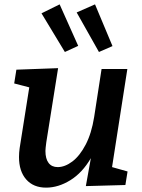

<svg xmlns="http://www.w3.org/2000/svg" viewBox="-20 -848 652 879"><path d="M493 -83 564 -63 554 -1 373 4 396 -124Q357 -57 302 -23Q247 11 191 11Q133 11 100 -26.5Q67 -64 67 -129Q67 -149 70 -170L114 -448L45 -466L55 -529L246 -536L192 -197Q188 -167 188 -157Q188 -121 202.5 -102Q217 -83 244 -83Q277 -83 311 -108.5Q345 -134 372 -185.5Q399 -237 411 -312L445 -532H563ZM338 -638 277 -610 170 -787 253 -828ZM495 -637 433 -610 331 -791 415 -828Z"/></svg>

Font: Bitter Pro SemiBold
Style: Italic
Weight: 600
Italic angle: -9°
Designer: Sol Matas, and Bitter project Authors
Foundry: Sol Matas
Version: Version 1.010